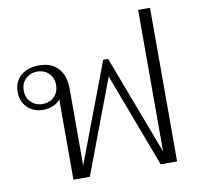

<svg xmlns="http://www.w3.org/2000/svg" viewBox="-82 -836 958 923"><g transform="rotate(-10 396.5 -375.0)"><path d="M709 -750V0H629L456 -459L283 0H203V-393Q192 -376 169 -366Q146 -356 119 -356Q72 -356 42 -385.5Q12 -415 12 -462Q12 -511 45.5 -540.5Q79 -570 135 -570Q195 -570 228 -534Q261 -498 261 -431V-59L444 -543H468L651 -59V-750ZM200 -463Q200 -498 178 -520Q156 -542 121 -542Q87 -542 64.5 -520Q42 -498 42 -463Q42 -429 64.5 -406.5Q87 -384 121 -384Q156 -384 178 -406.5Q200 -429 200 -463Z"/></g></svg>

Font: Fahkwang ExtraLight
Style: Regular
Weight: 275
Designer: Suppakit Chalermlarp | Katatrad Co.,Ltd.
Foundry: Cadson Demak Co.,Ltd.
Version: Version 1.000; ttfautohint (v1.6)